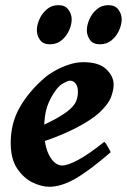

<svg xmlns="http://www.w3.org/2000/svg" viewBox="-20 -695 486 735"><path d="M415 -371.1Q415 -349.6 405 -323.2Q395 -296.9 363 -266.4Q331.1 -235.8 266.6 -202.9Q202.1 -169.9 92.8 -135.3L89.4 -190.9Q153.3 -218.3 191.2 -239Q229 -259.8 247.8 -276.9Q266.6 -293.9 272.5 -310.1Q278.3 -326.2 278.3 -344.2Q278.3 -364.3 269.5 -375.2Q260.7 -386.2 248 -386.2Q240.2 -386.2 223.9 -377.2Q207.5 -368.2 195.8 -352.5Q172.4 -321.8 160.6 -287.1Q148.9 -252.4 148.9 -198.7Q148.9 -135.3 169.4 -98.4Q189.9 -61.5 218.3 -61.5Q239.3 -61.5 279.5 -83Q319.8 -104.5 378.9 -151.9Q382.8 -149.9 388.2 -141.1Q393.6 -132.3 398.2 -123.5Q402.8 -114.7 403.8 -112.3Q323.7 -43 269.3 -11.5Q214.8 20 168.5 20Q139.6 20 105.2 3.7Q70.8 -12.7 45.9 -49.6Q21 -86.4 21 -147.9Q21 -224.6 56.6 -285.9Q92.3 -347.2 152.3 -398.4Q167 -411.1 190.9 -424.6Q214.8 -438 243.2 -447.5Q271.5 -457 298.8 -457Q358.9 -457 387 -429.9Q415 -402.8 415 -371.1ZM445.8 -621.1Q445.8 -600.6 435.8 -578.4Q425.8 -556.2 407.2 -540.8Q388.7 -525.4 362.3 -525.4Q336.4 -525.4 324.5 -542.2Q312.5 -559.1 312.5 -579.1Q312.5 -599.1 322.3 -621.3Q332 -643.6 350.6 -659.4Q369.1 -675.3 395 -675.3Q420.9 -675.3 433.3 -658.2Q445.8 -641.1 445.8 -621.1ZM254.4 -621.1Q254.4 -600.6 244.4 -578.4Q234.4 -556.2 215.8 -540.8Q197.3 -525.4 170.9 -525.4Q145 -525.4 133.1 -542.2Q121.1 -559.1 121.1 -579.1Q121.1 -599.1 130.9 -621.3Q140.6 -643.6 159.2 -659.4Q177.7 -675.3 203.6 -675.3Q229.5 -675.3 241.9 -658.2Q254.4 -641.1 254.4 -621.1Z"/></svg>

Font: Gentium Book Plus
Style: Bold Italic
Weight: 700
Italic angle: -8°
Designer: Victor Gaultney, Annie Olsen, Iska Routamaa, Becca Hirsbrunner
Foundry: SIL International
Version: Version 6.101